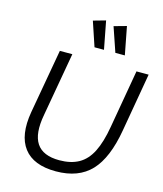

<svg xmlns="http://www.w3.org/2000/svg" viewBox="-138 -1065 999 1174"><g transform="rotate(15 361.5 -477.5)"><path d="M646 -710H723L659 -341Q628 -159 549 -75.5Q470 8 327 8Q185 8 124 -72Q63 -152 89 -303L161 -710H240L169 -307Q146 -184 186 -123.5Q226 -63 330 -63Q403 -63 453 -91Q503 -119 534 -180.5Q565 -242 582 -342ZM492 -786 439 -941 518 -963 552 -786ZM360 -786 308 -941 386 -963 420 -786Z"/></g></svg>

Font: Livvic
Style: Italic
Weight: 400
Italic angle: -10°
Designer: Jacques Le Bailly, Baron von Fonthausen
Version: Version 1.001; ttfautohint (v1.8.2)